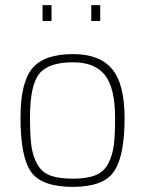

<svg xmlns="http://www.w3.org/2000/svg" viewBox="-20 -720 566 749"><path d="M265 -509Q368 -509 417 -451Q466 -393 466 -259Q466 -112 425 -51.5Q384 9 265 9Q143 9 101.5 -49Q60 -107 60 -261Q60 -399 106.5 -454Q153 -509 265 -509ZM265 -23Q319 -23 352.5 -36.5Q386 -50 402.5 -82.5Q419 -115 424 -154Q429 -193 429 -259Q429 -377 389.5 -427Q350 -477 265 -477Q168 -477 132.5 -431.5Q97 -386 97 -261Q97 -191 102.5 -150.5Q108 -110 126 -78.5Q144 -47 177 -35Q210 -23 265 -23ZM146 -638V-700H181V-638ZM336 -638V-700H371V-638Z"/></svg>

Font: TypoPRO Titillium Text
Style: 1 wt
Weight: 100
Designer: Accademia di Belle Arti di Urbino and others
Foundry: Accademia di Belle Arti di Urbino and others.
Version: Version 25.000